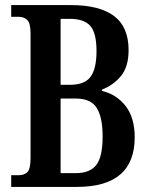

<svg xmlns="http://www.w3.org/2000/svg" viewBox="-20 -734 582 754"><path d="M24 0V-46H54Q75 -46 87.5 -58Q100 -70 100 -115V-602Q100 -644 86.5 -656Q73 -668 54 -668H24V-714H259Q371 -714 428 -671Q485 -628 485 -537Q485 -472 455 -435.5Q425 -399 380 -382V-377Q437 -364 473 -318Q509 -272 509 -195Q509 0 282 0ZM255 -401Q313 -401 336 -433Q359 -465 359 -533Q359 -605 334.5 -632.5Q310 -660 254 -660H218V-401ZM277 -54Q333 -54 358 -86Q383 -118 383 -198Q383 -273 360 -310Q337 -347 278 -347H218V-54Z"/></svg>

Font: Noto Serif ExtraCondensed SemiBold
Style: Regular
Weight: 600
Width: 2
Designer: Monotype Design Team
Foundry: Monotype Imaging Inc.
Version: Version 2.015; ttfautohint (v1.8.4.7-5d5b)